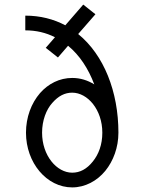

<svg xmlns="http://www.w3.org/2000/svg" viewBox="-20 -806 640 835"><path d="M320 -658 395 -744 342 -786 264 -696C213 -723 155 -738 90 -738V-674C137 -674 180 -664 219 -644L179 -598L232 -556L276 -607C326 -566 364 -508 390 -439C361 -457 329 -467 294 -467C239 -467 190 -442 154 -401C116 -357 93 -296 93 -229C93 -98 183 9 294 9C350 9 402 -19 438 -63C473 -106 495 -165 495 -229C495 -407 432 -567 320 -658ZM384 -104C357 -70 327 -55 294 -55C227 -55 163 -129 163 -229C163 -282 181 -329 207 -358C234 -389 262 -403 294 -403C361 -403 425 -329 425 -229C425 -177 409 -135 384 -104Z"/></svg>

Font: LilGrotesk
Style: Regular
Weight: 400
Designer: Bastien Sozeau
Foundry: NBR — Bastien Sozeau
Version: Version 2.001